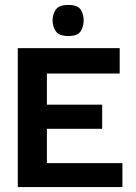

<svg xmlns="http://www.w3.org/2000/svg" viewBox="-20 -758 552 778"><path d="M52 0V-563H465V-460H170V-334H394V-236H170V-97H476V0ZM257 -612Q219 -612 206 -631.5Q193 -651 193 -676Q193 -700 206 -719Q219 -738 257 -738Q295 -738 307 -719Q319 -700 319 -676Q319 -651 307 -631.5Q295 -612 257 -612Z"/></svg>

Font: Darker Grotesque Light ExtraBold
Style: Regular
Weight: 800
Version: Version 1.000;gftools[0.9.28]